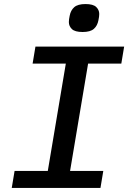

<svg xmlns="http://www.w3.org/2000/svg" viewBox="-20 -928 640 948"><path d="M38 0 52 -84H216L305 -614H141L155 -698H593L579 -614H415L326 -84H490L476 0ZM388 -770Q350 -770 335 -784.5Q320 -799 320 -819Q320 -825 321 -833Q322 -841 324 -850Q329 -877 346.5 -892.5Q364 -908 402 -908Q440 -908 455 -893.5Q470 -879 470 -859Q470 -853 469 -845Q468 -837 466 -828Q461 -801 443.5 -785.5Q426 -770 388 -770Z"/></svg>

Font: IBM Plex Mono Medium
Style: Italic
Weight: 500
Italic angle: -9°
Monospace: yes
Designer: Mike Abbink, Paul van der Laan, Pieter van Rosmalen
Foundry: Bold Monday
Version: Version 2.3